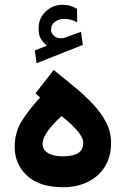

<svg xmlns="http://www.w3.org/2000/svg" viewBox="-20 -785 526 803"><path d="M176.5 -593.8 125.4 -574.2 133.2 -520.7 326.5 -597.1 318.7 -652 249.3 -626.9Q248.2 -626.4 247.3 -626.1Q246.4 -625.8 245.4 -625.8Q219.4 -622.2 206.6 -634.1Q193.9 -646.1 193.4 -659.5Q193.4 -682.3 210.2 -694.2Q227.1 -706 246.7 -706Q260.9 -706 274.3 -702.9Q287.6 -699.8 302.8 -692L302.3 -748Q288 -756.3 273.9 -760.6Q259.8 -764.9 239.9 -764.9Q201.5 -764.9 171.4 -737.1Q141.4 -709.2 141.4 -665.9Q141.4 -639.4 150.6 -623.3Q159.9 -607.2 176.5 -593.8ZM328.2 -187.8Q328.2 -158.7 306.7 -145Q285.1 -131.2 242.7 -131.2Q202.4 -131.2 180.3 -145.3Q158.1 -159.3 158.1 -183Q158.1 -201 169.8 -221.1Q181.4 -241.2 199.6 -261.5Q217.8 -281.8 237.3 -299.5Q257.4 -284.2 278.4 -264.5Q299.4 -244.7 313.8 -224.7Q328.2 -204.7 328.2 -187.8ZM147.6 -377.5Q101.3 -326.9 71.3 -279.1Q41.4 -231.4 41.4 -170.7Q41.4 -98 93.3 -50Q145.3 -2 243.2 -2Q302.1 -2 347.6 -24.4Q393.1 -46.8 418.8 -88.3Q444.6 -129.8 444.6 -187.6Q444.6 -232.5 424.1 -272.5Q403.6 -312.6 369 -349.4Q334.4 -386.3 291.8 -421.4Q249.2 -456.6 204.5 -492.3L128.3 -394.6Z"/></svg>

Font: Vazirmatn NL
Style: Regular
Weight: 400
Designer: Saber Rastikerdar
Foundry: Saber Rastikerdar
Version: Version 33.003